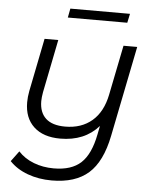

<svg xmlns="http://www.w3.org/2000/svg" viewBox="-59 -742 792 991"><g transform="rotate(5 336.5 -247.0)"><path d="M626 -526 532 -58Q505 78 436.5 138.5Q368 199 246 199Q178 199 121 178Q64 157 27 118L67 64Q99 99 147 117.5Q195 136 251 136Q343 136 392 90.5Q441 45 461 -58L470 -103Q397 -20 271 -20Q183 -20 134 -65.5Q85 -111 85 -192Q85 -220 91 -251L146 -526H217L162 -251Q157 -223 157 -204Q157 -146 190.5 -115Q224 -84 291 -84Q375 -84 430 -131Q485 -178 503 -268L555 -526ZM265 -693H574L564 -646H256Z"/></g></svg>

Font: Montserrat Alternates
Style: Italic
Weight: 400
Italic angle: -11.3°
Designer: Julieta Ulanovsky
Foundry: Julieta Ulanovsky
Version: Version 7.200